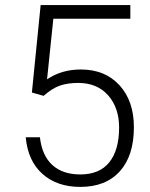

<svg xmlns="http://www.w3.org/2000/svg" viewBox="-20 -731 594 761"><path d="M106.4 -364.3 141.1 -710.9H496.6V-656.7H191.4L166.5 -416.5Q223.6 -455.6 300.3 -455.6Q396.5 -455.6 453.6 -393.1Q510.7 -330.6 510.7 -226.6Q510.7 -114.3 455.1 -52.2Q399.4 9.8 298.3 9.8Q205.6 9.8 147.9 -42Q90.3 -93.8 82 -187H138.2Q146.5 -114.3 187.5 -76.9Q228.5 -39.6 298.3 -39.6Q374.5 -39.6 413.3 -87.9Q452.1 -136.2 452.1 -225.6Q452.1 -303.7 408.7 -353Q365.2 -402.3 290 -402.3Q248.5 -402.3 217.8 -391.8Q187 -381.3 152.8 -351.1Z"/></svg>

Font: Roboto Light
Style: Regular
Weight: 300
Designer: Google
Version: Version 2.134; 2016; ttfautohint (v1.6)